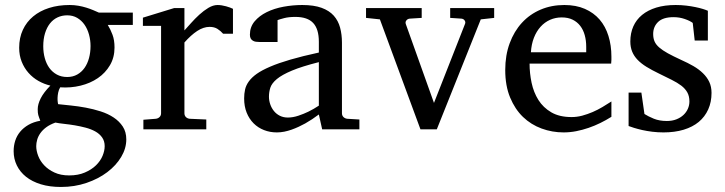

<svg xmlns="http://www.w3.org/2000/svg" viewBox="-20 -514 2882 763"><path d="M396 66.9Q396 46.4 385.7 32Q375.5 17.6 358.6 8.3Q341.8 -1 320.6 -6.6Q299.3 -12.2 277.6 -15.9Q255.9 -19.5 235.4 -21.7Q214.8 -23.9 200.2 -26.9Q178.2 -19 163.6 -8.1Q148.9 2.9 140.1 15.6Q131.3 28.3 127.7 41.5Q124 54.7 124 66.9Q124 85 131.8 105.5Q139.6 126 155.8 143.1Q171.9 160.2 196.5 171.6Q221.2 183.1 254.9 183.1Q290.5 183.1 317.1 171.6Q343.8 160.2 361.3 143.1Q378.9 126 387.5 105.5Q396 85 396 66.9ZM339.8 -331.1Q339.8 -354.5 333.7 -376.7Q327.6 -398.9 315.9 -415.8Q304.2 -432.6 286.9 -442.9Q269.5 -453.1 247.1 -453.1Q226.1 -453.1 208.5 -444.8Q190.9 -436.5 178.5 -420.7Q166 -404.8 158.9 -381.8Q151.9 -358.9 151.9 -330.1Q151.9 -305.2 158 -283Q164.1 -260.7 176 -244.1Q188 -227.5 205.8 -217.8Q223.6 -208 247.1 -208Q269.5 -208 286.9 -217.8Q304.2 -227.5 315.9 -244.1Q327.6 -260.7 333.7 -283.2Q339.8 -305.7 339.8 -331.1ZM408.2 -415Q419.4 -397 427.2 -375.7Q435.1 -354.5 435.1 -325.2Q435.1 -285.6 417 -254.9Q398.9 -224.1 368.9 -203.6Q338.9 -183.1 300 -173.6Q261.2 -164.1 219.2 -167Q213.4 -157.2 211.2 -146Q209 -134.8 208.7 -125Q208.5 -115.2 209.5 -108.2Q210.4 -101.1 210.9 -100.1Q233.4 -97.7 262.2 -94.7Q291 -91.8 321 -86.2Q351.1 -80.6 380.1 -71.3Q409.2 -62 431.6 -47.1Q454.1 -32.2 468 -11Q481.9 10.3 481.9 40Q481.9 75.7 461.7 109.6Q441.4 143.6 406.2 170.2Q371.1 196.8 323.7 212.9Q276.4 229 222.2 229Q177.2 229 142.3 218.3Q107.4 207.5 83.5 188.5Q59.6 169.4 46.9 143.3Q34.2 117.2 34.2 86.9Q34.2 64.9 40.5 45.2Q46.9 25.4 60.1 9.5Q73.2 -6.3 93 -17.8Q112.8 -29.3 140.1 -34.2Q137.2 -42 135.3 -47.1Q133.3 -52.2 132.1 -56.9Q130.9 -61.5 130.4 -66.7Q129.9 -71.8 129.9 -80.1Q129.9 -99.6 141.8 -123.3Q153.8 -147 180.2 -173.8Q155.3 -179.7 132.8 -192.4Q110.4 -205.1 93.3 -224.4Q76.2 -243.7 66.2 -268.8Q56.2 -293.9 56.2 -324.2Q56.2 -363.8 70.8 -395.3Q85.4 -426.8 111.8 -448.7Q138.2 -470.7 175 -482.4Q211.9 -494.1 256.8 -494.1Q274.4 -494.1 291.3 -491.2Q308.1 -488.3 323 -483.6Q337.9 -479 350.6 -473.6Q363.3 -468.3 373 -463.9H507.8V-415Z M866.7 -379.9Q856.9 -391.1 844.2 -399.2Q831.5 -407.2 813 -407.2Q788.6 -407.2 763.7 -390.9Q738.8 -374.5 712.9 -345.2V-64Q712.9 -54.7 718.8 -48.8Q724.6 -43 733.9 -42L799.8 -39.1V0H549.8V-38.1L599.1 -42Q607.9 -43 614 -48.8Q620.1 -54.7 620.1 -64V-411.1H547.9V-443.8L671.9 -481.9H712.9V-393.1Q723.6 -404.8 739 -422.1Q754.4 -439.5 772 -455.6Q789.6 -471.7 808.3 -482.9Q827.1 -494.1 844.7 -494.1Q852.5 -494.1 861.3 -492.7Q870.1 -491.2 878.4 -489Q886.7 -486.8 893.8 -484.1Q900.9 -481.4 905.8 -479V-379.9Z M1247.1 -267.1Q1179.7 -250 1140.1 -233.4Q1100.6 -216.8 1080.3 -200Q1060.1 -183.1 1054.4 -165.8Q1048.8 -148.4 1048.8 -129.9Q1048.8 -114.3 1054 -99.4Q1059.1 -84.5 1068.6 -72.8Q1078.1 -61 1092 -54Q1106 -46.9 1124 -46.9Q1144 -46.9 1165.8 -54.2Q1187.5 -61.5 1205.6 -70.3Q1226.6 -80.6 1247.1 -94.2ZM1260.3 0 1247.1 -59.1Q1220.7 -39.1 1192.9 -23.4Q1180.7 -16.6 1167 -10.3Q1153.3 -3.9 1138.9 1.2Q1124.5 6.3 1109.6 9.3Q1094.7 12.2 1080.1 12.2Q1052.7 12.2 1029.1 2.9Q1005.4 -6.3 987.8 -23.9Q970.2 -41.5 960.2 -66.4Q950.2 -91.3 950.2 -123Q950.2 -141.6 953.9 -158.2Q957.5 -174.8 968.8 -190.4Q980 -206.1 1000.2 -220.5Q1020.5 -234.9 1053.5 -249Q1086.4 -263.2 1134 -277.1Q1181.6 -291 1247.1 -305.2V-348.1Q1247.1 -398.4 1224.6 -422.6Q1202.1 -446.8 1153.8 -446.8Q1127.4 -446.8 1108.9 -441.9Q1090.3 -437 1083 -434.1V-347.2H1010.3Q1003.4 -347.2 996.8 -348.1Q990.2 -349.1 984.9 -352.3Q979.5 -355.5 976.3 -361.1Q973.1 -366.7 973.1 -376Q973.1 -406.7 991.7 -429Q1010.3 -451.2 1040 -465.8Q1069.8 -480.5 1106.9 -487.3Q1144 -494.1 1181.2 -494.1Q1227.5 -494.1 1258.1 -482.9Q1288.6 -471.7 1306.4 -451.7Q1324.2 -431.6 1331.5 -404.3Q1338.9 -377 1338.9 -344.2V-64Q1338.9 -54.7 1345 -48.8Q1351.1 -43 1359.9 -42L1408.2 -39.1V0Z M1890.6 -437 1715.8 0H1650.9L1489.7 -437L1434.6 -442.9V-481.9H1655.8V-442.9L1607.9 -439.9Q1599.6 -439 1594.7 -432.6Q1589.8 -426.3 1592.8 -418L1704.6 -105L1827.6 -418Q1831.1 -425.8 1826.7 -432.4Q1822.3 -439 1814 -439.9L1769 -442.9V-481.9H1943.8V-442.9Z M2409.7 -49.8Q2388.7 -36.6 2366 -25.4Q2343.3 -14.2 2319.1 -5.9Q2294.9 2.4 2270 7.3Q2245.1 12.2 2219.7 12.2Q2174.3 12.2 2132.3 -3.2Q2090.3 -18.6 2058.3 -49.3Q2026.4 -80.1 2007.1 -126.7Q1987.8 -173.3 1987.8 -235.8Q1987.8 -294.4 2005.4 -342Q2022.9 -389.6 2054.2 -423.6Q2085.4 -457.5 2128.4 -475.8Q2171.4 -494.1 2222.7 -494.1Q2269 -494.1 2304.2 -478.8Q2339.4 -463.4 2362.8 -436.3Q2386.2 -409.2 2397.9 -371.3Q2409.7 -333.5 2409.7 -289.1V-275.9Q2409.7 -268.1 2408.7 -261.2H2084.5Q2084.5 -223.1 2092.5 -185.1Q2100.6 -147 2119.6 -116.7Q2138.7 -86.4 2170.9 -67.6Q2203.1 -48.8 2251.5 -48.8Q2272.9 -48.8 2293.9 -54.4Q2314.9 -60.1 2335.2 -68.8Q2355.5 -77.6 2374 -88.6Q2392.6 -99.6 2409.7 -110.8ZM2309.6 -328.1Q2309.6 -353 2303.7 -374.3Q2297.9 -395.5 2285.9 -411.1Q2273.9 -426.8 2255.6 -435.8Q2237.3 -444.8 2212.4 -444.8Q2187.5 -444.8 2166 -435.3Q2144.5 -425.8 2128.2 -407.7Q2111.8 -389.6 2101.8 -364Q2091.8 -338.4 2089.8 -306.2H2309.6Z M2807.6 -145Q2807.6 -108.4 2794.4 -79.1Q2781.2 -49.8 2756.8 -29.5Q2732.4 -9.3 2696.8 1.5Q2661.1 12.2 2616.7 12.2Q2593.8 12.2 2572 9.5Q2550.3 6.8 2532 2.7Q2513.7 -1.5 2499.5 -5.9Q2485.4 -10.3 2478 -13.2V-146H2528.8L2541 -61Q2556.2 -51.3 2578.4 -42.2Q2600.6 -33.2 2629.9 -33.2Q2651.4 -33.2 2668 -39.8Q2684.6 -46.4 2696 -57.1Q2707.5 -67.9 2713.6 -81.8Q2719.7 -95.7 2719.7 -110.8Q2719.7 -131.8 2711.4 -146.7Q2703.1 -161.6 2687.5 -173.6Q2671.9 -185.5 2649.2 -196.8Q2626.5 -208 2597.7 -222.2Q2570.3 -235.4 2549.3 -248.3Q2528.3 -261.2 2513.9 -276.1Q2499.5 -291 2492.2 -308.8Q2484.9 -326.7 2484.9 -349.1Q2484.9 -382.3 2496.8 -409.2Q2508.8 -436 2531.7 -454.8Q2554.7 -473.6 2588.1 -483.9Q2621.6 -494.1 2665 -494.1Q2687 -494.1 2707 -491.7Q2727.1 -489.3 2743.7 -485.8Q2760.3 -482.4 2772.9 -478.5Q2785.6 -474.6 2793 -471.2V-353H2740.7L2732.9 -422.9Q2722.2 -431.2 2701.2 -438.5Q2680.2 -445.8 2656.7 -445.8Q2615.2 -445.8 2595.5 -427Q2575.7 -408.2 2575.7 -378.9Q2575.7 -361.8 2581.3 -349.1Q2586.9 -336.4 2599.9 -325.2Q2612.8 -314 2634 -302.2Q2655.3 -290.5 2687 -275.9Q2713.4 -264.2 2735.4 -251.5Q2757.3 -238.8 2773.4 -223.1Q2789.6 -207.5 2798.6 -188.5Q2807.6 -169.4 2807.6 -145Z"/></svg>

Font: Charis SIL APac
Style: Regular
Weight: 400
Foundry: SIL International
Version: Version 5.000